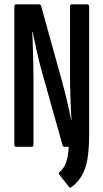

<svg xmlns="http://www.w3.org/2000/svg" viewBox="-20 -675 475 883"><path d="M297 184 254 130Q247 122 254 116Q275 99 284.5 70.5Q294 42 296 0H277Q270 0 268 -6L173 -344Q159 -393 149 -440.5Q139 -488 130 -528H128Q130 -499 131 -461.5Q132 -424 133 -386Q134 -348 134 -319V-10Q134 0 126 0H54Q46 0 46 -10V-645Q46 -655 54 -655H159Q167 -655 169 -648L265 -302Q272 -276 280 -244.5Q288 -213 295 -181.5Q302 -150 307 -125H309Q307 -145 306 -171Q305 -197 304 -224Q303 -251 302.5 -277Q302 -303 302 -323V-645Q302 -655 310 -655H381Q390 -655 390 -645V-43Q389 15 382 57.5Q375 100 357 131.5Q339 163 308 186Q301 191 297 184Z"/></svg>

Font: Sofia Sans Extra Condensed SemiBold
Style: Regular
Weight: 600
Designer: Botio Nikoltchev, Ani Petrova
Foundry: lettersoup
Version: Version 4.101